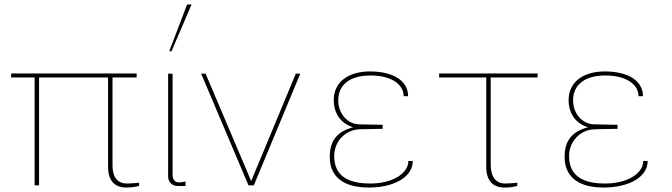

<svg xmlns="http://www.w3.org/2000/svg" viewBox="-20 -830 3009 860"><path d="M464 -83C464 -22 492 10 546 10C565 10 584 8 603 3V-12C594 -10 559 -8 549 -8C500 -8 484 -45 484 -88V-483H592V-501H30V-483H135V0H155V-483H464Z M733 -39C733 -18 748 3 776 3H811V-17C803 -15 791 -13 781 -13C761 -13 753 -29 753 -48V-500H733ZM838 -810H818L738 -600H748Z M1305 -500 1105 -19 901 -500H881L1093 0H1117L1325 -500Z M1457 -127C1457 -38 1519 10 1631 10C1749 10 1829 -39 1829 -109H1809C1809 -51 1735 -8 1638 -8C1535 -8 1477 -45 1477 -131C1477 -195 1525 -250 1594 -251L1694 -253V-271L1589 -273C1535 -274 1495 -323 1495 -380C1495 -451 1548 -492 1640 -492C1728 -492 1788 -455 1788 -399H1808C1808 -466 1745 -510 1637 -510C1538 -510 1475 -461 1475 -382C1475 -323 1505 -277 1562 -260C1481 -239 1457 -190 1457 -127Z M2158 -483V-83C2158 -22 2186 10 2240 10C2259 10 2278 8 2297 3V-12C2288 -10 2253 -8 2243 -8C2194 -8 2178 -48 2178 -91V-483H2388V-501H1947V-483Z M2509 -127C2509 -38 2571 10 2683 10C2801 10 2881 -39 2881 -109H2861C2861 -51 2787 -8 2690 -8C2587 -8 2529 -45 2529 -131C2529 -195 2577 -250 2646 -251L2746 -253V-271L2641 -273C2587 -274 2547 -323 2547 -380C2547 -451 2600 -492 2692 -492C2780 -492 2840 -455 2840 -399H2860C2860 -466 2797 -510 2689 -510C2590 -510 2527 -461 2527 -382C2527 -323 2557 -277 2614 -260C2533 -239 2509 -190 2509 -127Z"/></svg>

Font: Perun Thin
Style: Regular
Weight: 100
Foundry: Copyright (c) Stefan Peev, Context Ltd, 2016
Version: Version 1.089